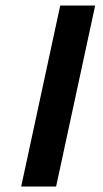

<svg xmlns="http://www.w3.org/2000/svg" viewBox="-20 -678 373 698"><path d="M57 0 199 -658H326L184 0Z"/></svg>

Font: Ysabeau
Style: Bold Italic
Weight: 700
Italic angle: -12°
Designer: Christian Thalmann (Catharsis Fonts)
Version: Version 2.002